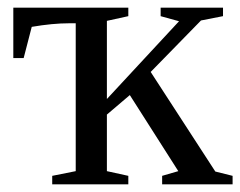

<svg xmlns="http://www.w3.org/2000/svg" viewBox="-20 -479 624 499"><path d="M584.5 0H401.4V-22L443.4 -34.2L317.4 -231.9L257.8 -181.2V-34.2L313.5 -22V0H115.7V-22L176.8 -34.2V-418.5H159.7Q116.7 -418.5 62.5 -409.2L41.5 -328.1H14.6V-459H313.5V-437L257.8 -424.8V-221.7L445.3 -423.8L397.5 -437V-459H559.6V-437L502.4 -425.8L371.6 -292L539.6 -33.2L584.5 -22Z"/></svg>

Font: Liberation Serif
Style: Regular
Weight: 400
Designer: Steve Matteson
Foundry: Ascender Corporation
Version: Version 2.1.5